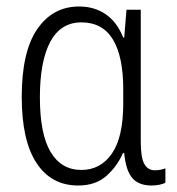

<svg xmlns="http://www.w3.org/2000/svg" viewBox="-20 -562 547 592"><path d="M221 10Q138 10 92.5 -59.5Q47 -129 47 -263Q47 -403 95 -472.5Q143 -542 224 -542Q271 -542 306 -518Q341 -494 360 -446H363L370 -532H414V-125Q414 -76 425 -56.5Q436 -37 457 -37Q475 -37 490 -43V1Q484 5 472 7.5Q460 10 447 10Q408 10 388 -13Q368 -36 363 -90H359Q342 -50 308.5 -20Q275 10 221 10ZM231 -38Q290 -38 325 -88.5Q360 -139 360 -243V-287Q360 -388 328 -440.5Q296 -493 231 -493Q167 -493 135 -433Q103 -373 103 -262Q103 -149 136 -93.5Q169 -38 231 -38Z"/></svg>

Font: Noto Sans Condensed Light
Style: Regular
Weight: 300
Width: 3
Designer: Monotype Design Team
Foundry: Monotype Imaging Inc.
Version: Version 2.013; ttfautohint (v1.8.4.7-5d5b)